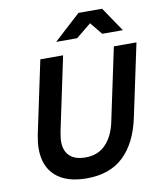

<svg xmlns="http://www.w3.org/2000/svg" viewBox="-101 -1023 946 1120"><g transform="rotate(-10 372.0 -463.5)"><path d="M83.3 -282 174.9 -715H309.9L218.3 -282Q215.6 -267.7 213.2 -250.5Q210.9 -233.3 210.9 -220.8Q210.9 -166.1 242.3 -135.8Q273.7 -105.6 336.9 -105.6Q410 -105.6 455.6 -152.8Q501.2 -199.9 518.7 -282L610.4 -715H744.4L652.7 -283.1Q621.7 -138.1 540.4 -61Q459.2 16 322.7 16Q202.7 16 138.7 -40.7Q74.7 -97.4 74.7 -202Q74.7 -221 77 -241Q79.3 -261 83.3 -282ZM283.5 -799 440.9 -943H581.1L678.6 -799H556.4L452.2 -927H564.9L407.7 -799Z"/></g></svg>

Font: Wix Madefor Text
Style: Italic
Weight: 400
Italic angle: -12°
Designer: Dalton Maag Ltd
Foundry: Dalton Maag Ltd
Version: Version 3.100